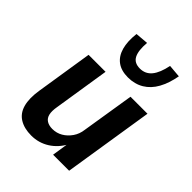

<svg xmlns="http://www.w3.org/2000/svg" viewBox="-215 -866 991 991"><g transform="rotate(45 280.0 -370.5)"><path d="M188 10Q137 10 102.5 -11Q68 -32 56 -75Q44 -118 54 -182L103 -494H227L179 -189Q173 -155 178 -133.5Q183 -112 199.5 -101.5Q216 -91 241 -91Q272 -91 297.5 -106Q323 -121 341 -147Q359 -173 363 -207L409 -494H533L455 0H338L353 -97H358Q331 -46 286.5 -18Q242 10 188 10ZM329 -555Q280 -555 249.5 -577.5Q219 -600 207 -642.5Q195 -685 202 -745L273 -751Q268 -691 283.5 -661Q299 -631 340 -631Q380 -631 404.5 -661Q429 -691 441 -751L511 -745Q500 -685 476.5 -642.5Q453 -600 415.5 -577.5Q378 -555 329 -555Z"/></g></svg>

Font: Nunito Sans 10pt SemiCondensed
Style: Bold Italic
Weight: 700
Width: 4
Italic angle: -9°
Designer: Vernon Adams
Foundry: Vernon Adams
Version: Version 3.101;gftools[0.9.27]